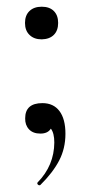

<svg xmlns="http://www.w3.org/2000/svg" viewBox="-20 -386 266 566"><path d="M105 -82Q137.7 -82 155.3 -58.6Q172.9 -35.2 172.9 8.3Q172.9 51.8 154.3 87.4Q135.7 123 99.1 159.2Q98.1 160.2 95.7 160.2Q93.3 160.2 90.8 157.2Q88.9 154.3 90.8 151.9Q139.6 102.1 140.1 34.2Q140.1 6.3 129.9 -6.8Q121.1 7.8 99.1 7.8Q77.1 7.8 65.4 -4.9Q53.7 -17.6 54.2 -37.1Q54.2 -82 105 -82ZM103 -270Q80.1 -270 66.9 -283.2Q53.7 -295.9 53.7 -318.4Q53.7 -340.8 66.9 -353.5Q80.1 -366.2 103 -366.2Q126 -366.2 138.7 -353.5Q151.4 -340.8 151.4 -318.4Q151.4 -295.9 138.7 -283.2Q126 -270.5 103 -270Z"/></svg>

Font: Cormorant-Medium
Style: Regular
Weight: 500
Designer: Christian Thalmann (Catharsis Fonts)
Version: Version 3.000